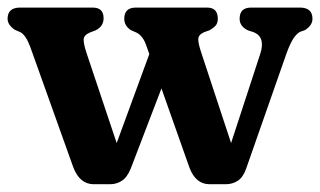

<svg xmlns="http://www.w3.org/2000/svg" viewBox="-22 -478 844 506"><path d="M268.5 7.5H225Q188 7.5 171 -37.5L57.5 -355Q46 -385.5 32 -393L17 -399.5Q-2 -412.5 -2 -428.5Q-2 -458 31 -458H222.5Q251 -458 251 -430Q251 -408.5 230 -398L216.5 -393Q199 -386 198.5 -374Q198 -362 207 -335.5L285.5 -101L371.5 -335.5L363 -359.5Q354.5 -383.5 338 -392L323 -398.5Q305.5 -410 305.5 -428.5Q305.5 -458 336 -458H524Q552 -458 552 -428.5Q552 -417 546.2 -410.5Q540.5 -404 529.5 -398L515.5 -393Q500 -386 500.5 -373.5Q501 -361 509 -337.5L587 -101L664 -336.5Q678 -380 647 -393L631.5 -398Q609.5 -408.5 609.5 -428.5Q609.5 -458 639.5 -458H768.5Q801.5 -458 801.5 -428.5Q801.5 -411 781.5 -398.5L768.5 -394Q759 -388.5 751 -376.2Q743 -364 733.5 -338.5L626.5 -33Q618.5 -10.5 604.5 -1.5Q590.5 7.5 573 7.5H530Q493.5 7.5 477 -37L403.5 -245L322.5 -33.5Q313 -10.5 299 -1.5Q285 7.5 268.5 7.5Z"/></svg>

Font: Fraunces 72pt SuperSoft SemiBold
Style: Regular
Weight: 600
Version: Version 1.000;[b76b70a41]